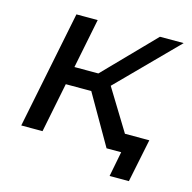

<svg xmlns="http://www.w3.org/2000/svg" viewBox="-97 -627 837 837"><g transform="rotate(15 322.0 -208.5)"><path d="M372 -268 631 -530H524L306 -306H198L243 -530H147L40 0H136L181 -224H296L425 0H491L469 113H556L596 -82H486Z"/></g></svg>

Font: AWKNG-Font Medium
Style: Italic
Weight: 500
Italic angle: -11.3°
Designer: Awakening Church
Foundry: Awakening Church
Version: Version 1.700;PS 001.700;hotconv 1.0.88;makeotf.lib2.5.64775